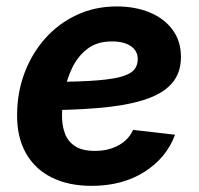

<svg xmlns="http://www.w3.org/2000/svg" viewBox="-20 -572 626 603"><path d="M267.6 11.7Q194.8 11.7 141.8 -14.9Q88.9 -41.5 60.8 -92Q32.7 -142.6 33.7 -213.4Q34.2 -282.7 57.4 -343.8Q80.6 -404.8 122.3 -451.7Q164.1 -498.5 221.2 -525.1Q278.3 -551.8 346.7 -551.8Q404.3 -551.8 450 -533Q495.6 -514.2 522 -478.5Q548.3 -442.9 548.3 -393.1Q548.3 -341.8 518.6 -308.8Q488.8 -275.9 430.7 -257.8Q372.6 -239.7 287.8 -232.7Q203.1 -225.6 92.8 -225.6L107.9 -314.5Q201.7 -314.5 261.2 -317.9Q320.8 -321.3 353.8 -329.3Q386.7 -337.4 399.7 -351.3Q412.6 -365.2 412.6 -386.2Q412.6 -412.1 391.1 -427Q369.6 -441.9 331.5 -441.9Q284.2 -441.9 253.7 -418Q223.1 -394 206.1 -357.7Q189 -321.3 181.9 -281.7Q174.8 -242.2 174.8 -210.9Q174.3 -179.2 183.6 -153.6Q192.9 -127.9 215.6 -113Q238.3 -98.1 278.3 -98.1Q320.8 -98.1 352.5 -115.7Q384.3 -133.3 397.9 -164.1L529.8 -148.9Q502.9 -76.2 433.6 -32.2Q364.3 11.7 267.6 11.7Z"/></svg>

Font: Inter 16pt
Style: Bold Italic
Weight: 700
Italic angle: -9.3988°
Version: Version 4.001;git-66647c0bb